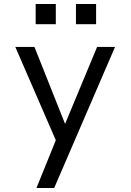

<svg xmlns="http://www.w3.org/2000/svg" viewBox="-20 -703 650 953"><path d="M462 -470 303 -88 151 -470H56L257 -7L161 230H249L551 -470ZM157 -583H257V-683H157ZM357 -583H457V-683H357Z"/></svg>

Font: Necto Mono
Style: Regular
Weight: 400
Designer: Marco Condello
Foundry: Collletttivo
Version: Version 1.300;Glyphs 3.2 (3217)